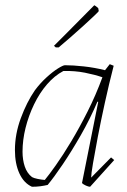

<svg xmlns="http://www.w3.org/2000/svg" viewBox="-20 -706 486 733"><path d="M102 7Q71 -7 54 -44Q37 -81 37 -133Q37 -194 59.5 -255Q82 -316 113 -361Q133 -388 157 -410Q181 -432 201 -444.5Q221 -457 228 -457Q259 -457 300 -452.5Q341 -448 381 -438L399 -461L414 -455Q396 -385 380.5 -314.5Q365 -244 353.5 -184Q342 -124 335 -82.5Q328 -41 328 -28L404 -105L416 -95L324 7Q318 7 308 2.5Q298 -2 293 -7L355 -317L352 -318Q324 -252 288.5 -190Q253 -128 219.5 -78.5Q186 -29 162 0Q149 3 134.5 5Q120 7 102 7ZM151 -19Q166 -37 193 -75Q220 -113 251.5 -165.5Q283 -218 314.5 -280.5Q346 -343 371 -411Q342 -421 304 -428.5Q266 -436 222 -435Q188 -417 159.5 -384Q131 -351 110 -307.5Q89 -264 77.5 -217.5Q66 -171 66 -127Q66 -96 74.5 -70.5Q83 -45 102 -30Q109 -26 123.5 -23Q138 -20 151 -19ZM193 -525 186 -531 227 -572 335 -681 340 -686Q345 -684 355 -675L357 -664Q357 -662 340.5 -646.5Q324 -631 299.5 -608.5Q275 -586 249 -563.5Q223 -541 204 -525Z"/></svg>

Font: Labrada ExtraLight
Style: Italic
Weight: 200
Italic angle: -7°
Designer: Mercedes Jáuregui
Foundry: Omnibus-Type Team
Version: Version 1.000; ttfautohint (v1.8.4.7-5d5b)